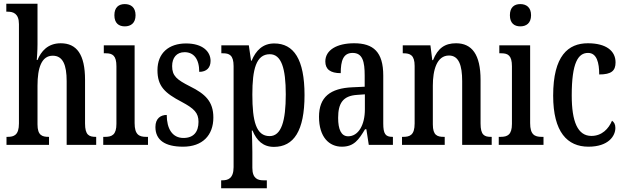

<svg xmlns="http://www.w3.org/2000/svg" viewBox="-20 -780 3365 1034"><path d="M15 0H244V-43H242C207 -43 182 -51 182 -110V-319C182 -415 204 -480 264 -480C319 -480 339 -430 339 -343V0H498V-43H496C460 -43 438 -52 438 -115V-350C438 -487 393 -547 307 -547C237 -547 201 -503 182 -457H178C179 -468 182 -507 182 -542V-760H14V-717H22C50 -717 82 -708 82 -650V-115C82 -52 55 -43 21 -43H15Z M652 -638C684 -638 710 -655 710 -698C710 -741 684 -758 652 -758C620 -758 596 -741 596 -698C596 -655 620 -638 652 -638ZM536 0H777V-43H767C729 -43 705 -55 705 -117V-536H539V-493H550C586 -493 607 -481 607 -423V-113C607 -54 583 -43 546 -43H536Z M966 10C1070 10 1129 -51 1129 -147C1129 -233 1086 -274 1003 -315C932 -351 907 -371 907 -424C907 -469 931 -499 974 -499C1023 -499 1053 -463 1053 -393C1093 -393 1114 -416 1114 -452C1114 -502 1072 -546 982 -546C890 -546 828 -495 828 -402C828 -316 867 -279 959 -231C1026 -195 1049 -172 1049 -124C1049 -70 1023 -37 968 -37C908 -37 878 -87 878 -161C846 -161 817 -143 817 -96C817 -26 868 10 966 10Z M1171 234H1417V191H1398C1370 191 1339 183 1339 124V37C1339 -8 1337 -47 1336 -77H1340C1362 -23 1397 11 1455 11C1562 11 1620 -75 1620 -268C1620 -461 1562 -546 1457 -546C1395 -546 1358 -508 1335 -453H1332L1320 -536H1172V-493H1181C1214 -493 1238 -484 1238 -424V120C1238 182 1207 191 1178 191H1171ZM1432 -47C1359 -47 1339 -128 1339 -271C1339 -406 1359 -488 1433 -488C1495 -488 1519 -413 1519 -272C1519 -128 1495 -47 1432 -47Z M1821 10C1887 10 1912 -28 1946 -84H1953L1966 0H2096V-43H2093C2056 -43 2044 -59 2044 -115V-373C2044 -500 1991 -547 1887 -547C1795 -547 1732 -511 1732 -449C1732 -407 1759 -386 1815 -386C1815 -452 1828 -495 1879 -495C1933 -495 1944 -448 1944 -373V-313L1879 -310C1758 -305 1698 -257 1698 -151C1698 -41 1753 10 1821 10ZM1855 -46C1817 -46 1801 -84 1801 -145C1801 -223 1826 -264 1903 -269L1945 -272V-191C1945 -107 1910 -46 1855 -46Z M2145 0H2375V-43H2370C2335 -43 2311 -51 2311 -110V-319C2311 -402 2332 -481 2398 -481C2451 -481 2469 -428 2469 -343V0H2628V-43H2624C2589 -43 2568 -52 2568 -115V-350C2568 -487 2521 -547 2436 -547C2376 -547 2338 -521 2312 -456H2308L2298 -536H2149V-493H2153C2188 -493 2213 -484 2213 -425V-115C2213 -52 2187 -43 2151 -43H2145Z M2782 -638C2814 -638 2840 -655 2840 -698C2840 -741 2814 -758 2782 -758C2750 -758 2726 -741 2726 -698C2726 -655 2750 -638 2782 -638ZM2666 0H2907V-43H2897C2859 -43 2835 -55 2835 -117V-536H2669V-493H2680C2716 -493 2737 -481 2737 -423V-113C2737 -54 2713 -43 2676 -43H2666Z M3149 10C3257 10 3294 -48 3294 -91C3294 -111 3287 -122 3276 -130C3258 -87 3222 -48 3165 -48C3091 -48 3059 -125 3059 -266C3059 -444 3094 -495 3147 -495C3194 -495 3207 -442 3207 -379C3273 -379 3295 -399 3295 -444C3295 -507 3243 -547 3146 -547C3040 -547 2959 -480 2959 -265C2959 -68 3036 10 3149 10Z"/></svg>

Font: Noto Serif Georgian ExtraCondensed Medium
Style: Regular
Weight: 500
Width: 2
Designer: Monotype Design Team, Akaki Razmadze
Foundry: Google LLC
Version: Version 2.003